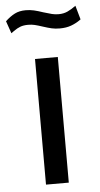

<svg xmlns="http://www.w3.org/2000/svg" viewBox="-59 -754 410 787"><g transform="rotate(-5 145.5 -360.0)"><path d="M191.8 0H98V-517H191.8ZM294.9 -660.1Q277.7 -647.8 257.3 -640.3Q237 -632.8 210.4 -632.8Q191.8 -632.8 177 -636.2Q162.2 -639.6 141.1 -646.5Q121.2 -653.1 108.9 -656Q96.5 -659 81.8 -659Q63.2 -659 49.9 -654.1Q36.6 -649.1 22.2 -638.8Q14.8 -634 10.8 -630.5L-6.9 -681.4Q13 -700 32 -709.7Q50.9 -719.4 77.4 -719.4Q94.9 -719.4 111.2 -715.6Q127.5 -711.8 148.5 -704.6Q170.3 -697.8 183.4 -694.6Q196.4 -691.4 210.6 -691.4Q231 -691.4 247.2 -698.8Q263.5 -706.1 281.9 -719.9L298.1 -662.5Z"/></g></svg>

Font: Public Sans VF
Style: Regular
Weight: 400
Designer: Pablo Impallari, Rodrigo Fuenzalida (Modified by Dan O. Williams and USWDS)
Version: Version 1.003